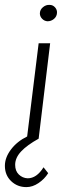

<svg xmlns="http://www.w3.org/2000/svg" viewBox="-40 -568 261 785"><path d="M163 -548Q176 -548 185 -538Q194 -528 193 -515Q192 -500 180.5 -490.5Q169 -481 154 -481Q141 -482 132 -491.5Q123 -501 123 -513Q123 -528 135.5 -538.5Q148 -549 163 -548ZM118 -1Q71 25 46.5 51Q22 77 22 106Q22 131 37 145.5Q52 160 73 161Q110 161 138 116L157 140Q142 164 117.5 180.5Q93 197 68 197Q31 197 5.5 172.5Q-20 148 -20 110Q-20 76 5 43Q30 10 71 -10L118 -391H165Z"/></svg>

Font: Josefin Sans Light
Style: Italic
Weight: 300
Italic angle: -7°
Designer: Santiago Orozco
Foundry: Typemade
Version: Version 2.000